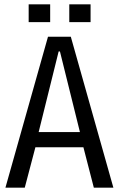

<svg xmlns="http://www.w3.org/2000/svg" viewBox="-20 -864 555 884"><path d="M94 0H5L201 -695H306L502 0H412L364 -186H143ZM348 -256 256 -627H250L158 -256ZM211 -762H112V-844H211ZM397 -762H299V-844H397Z"/></svg>

Font: Ruda
Style: Regular
Weight: 400
Designer: Mariela Monsalve, Angelina Sanchez
Foundry: Mariela Monsalve, Angelina Sanchez
Version: Version 1.002